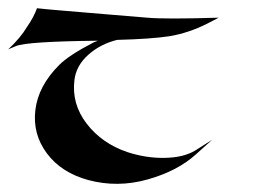

<svg xmlns="http://www.w3.org/2000/svg" viewBox="-20 -445 621 467"><path d="M218 -346Q45 -344 19 -333L0 -325Q30 -353 46 -380Q62 -403 70 -425Q86 -423 128.5 -419.5Q171 -416 235.5 -410.5Q300 -405 338 -402Q381 -398 512 -402L483 -387Q439 -365 393 -357Q346 -350 265 -348Q224 -338 194.5 -311.5Q165 -285 161 -250Q154 -192 191 -144Q228 -96 290 -75Q336 -60 381.5 -61Q427 -62 455 -79L496 -105L457 -70Q412 -29 339 -8.5Q266 12 195 -7Q129 -25 94 -72Q59 -119 66 -177.5Q73 -236 124 -287Q148 -311 208 -342Z"/></svg>

Font: Roman Uncial Modern
Style: Medium
Weight: 500
Version: Version 001.000